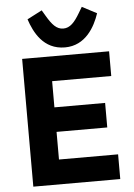

<svg xmlns="http://www.w3.org/2000/svg" viewBox="-62 -998 731 1045"><g transform="rotate(-5 303.5 -476.0)"><path d="M315 -740C428 -740 481 -838 505 -910L425 -952L406 -920C377 -871 352 -843 315 -843C278 -843 254 -871 225 -920L206 -952L125 -910C149 -838 197 -740 315 -740ZM552 0V-135H229V-286H506V-420H229V-563H552V-698H77V0Z"/></g></svg>

Font: LVC Sans
Style: Bold
Weight: 700
Designer: Mike Abbink, Paul van der Laan, Pieter van Rosmalen
Foundry: Bold Monday
Version: Version 3.0